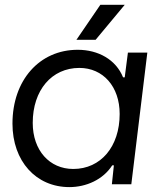

<svg xmlns="http://www.w3.org/2000/svg" viewBox="-20 -764 655 796"><path d="M267.6 11.7C336.9 11.7 407.2 -19 445.3 -78.6H452.1L443.8 0H524.4L590.8 -545.9H510.3L497.1 -443.4H490.2C460.4 -517.1 387.2 -557.6 302.2 -557.6C143.6 -557.6 31.7 -431.6 31.7 -251.5C31.7 -95.7 129.4 11.7 267.6 11.7ZM115.7 -254.4C115.7 -390.1 194.3 -482.4 309.1 -482.4C407.2 -482.4 476.1 -405.3 476.1 -291.5C476.1 -156.2 397.9 -63.5 283.7 -63.5C185.1 -63.5 115.7 -140.6 115.7 -254.4ZM296.9 -599.1H376.5L497.1 -744.1H396Z"/></svg>

Font: Guggenheim Sans Display
Style: Italic
Weight: 400
Italic angle: -7°
Designer: Modified by Tom Baber under direction of Pentagram Design 2023
Foundry: rsms
Version: Version 1.001;Glyphs 3.1.2 (3151)